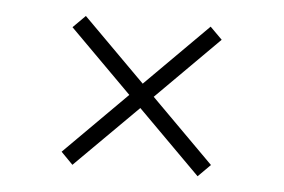

<svg xmlns="http://www.w3.org/2000/svg" viewBox="-34 -518 598 404"><g transform="rotate(5 264.5 -316.0)"><path d="M106.5 -184.5 131.5 -159 263.5 -290.5 396 -158 422 -184 289.5 -316.5 421.5 -448.5 396 -474 264 -342 132.5 -473.5 106.5 -447.5 238 -316Z"/></g></svg>

Font: Bodoni* 06
Style: Bold
Weight: 700
Version: Version 2.2